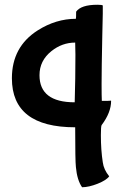

<svg xmlns="http://www.w3.org/2000/svg" viewBox="-20 -520 522 807"><path d="M426 -96Q439 -96 445 -97Q447 -97 447 -96Q447 -47 407 6Q404 12 404 48Q404 111 412 162Q416 193 439 221Q428 237 391 252Q353 267 325 267Q304 237 299 182Q296 156 296 15Q30 15 30 -191Q30 -323 138 -392Q215 -441 299 -441Q300 -444 300 -471Q321 -500 389 -500Q409 -500 412 -497Q413 -490 410 -373Q407 -231 407 -167Q407 -114 408 -96ZM297 -290 296 -341Q241 -341 196 -305Q146 -265 146 -204Q146 -90 294 -90Q297 -189 297 -290Z"/></svg>

Font: Bubblegum Sans
Style: Regular
Weight: 400
Designer: Angel Koziupa and Alejandro Paul
Foundry: Angel Koziupa and Alejandro Paul
Version: Version 1.001